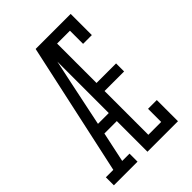

<svg xmlns="http://www.w3.org/2000/svg" viewBox="-215 -832 930 930"><g transform="rotate(-45 250.0 -367.5)"><path d="M5 0V-55H56L204 -735H259Q247 -674 234 -612.5Q221 -551 208 -490L161 -265H235V-210H150L117 -55H167V0ZM235 0V-735H444V-590H384V-680H296V-410H430V-355H296V-55H384V-145H444V0Z"/></g></svg>

Font: Iosevka Slab Light
Style: Regular
Weight: 300
Monospace: yes
Designer: Belleve Invis
Foundry: Belleve Invis
Version: Version 11.1.0; ttfautohint (v1.8.3)